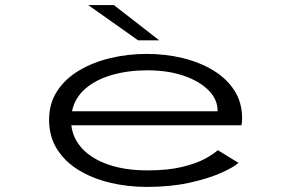

<svg xmlns="http://www.w3.org/2000/svg" viewBox="-20 -724 1140 755"><path d="M557 11Q481 11 411.8 -5.8Q342.5 -22.5 288.8 -55.5Q235 -88.5 204 -138Q173 -187.5 173 -253Q173 -317 204.5 -365.5Q236 -414 290.5 -446.5Q345 -479 413.8 -495.5Q482.5 -512 557 -512Q631.5 -512 699 -495.5Q766.5 -479 819 -447Q871.5 -415 901.8 -368Q932 -321 932 -259.5Q932 -242 929.5 -231.5H260.5Q266.5 -178.5 304.5 -138.5Q342.5 -98.5 407.8 -76.2Q473 -54 560 -54Q641 -54 697 -67.8Q753 -81.5 787 -100.2Q821 -119 836.5 -133.5L918 -83.5Q897.5 -65.5 847.8 -43.5Q798 -21.5 724.2 -5.2Q650.5 11 557 11ZM559 -447.5Q484.5 -447.5 421.2 -429.5Q358 -411.5 316.2 -375.8Q274.5 -340 263 -286.5H835.5V-289.5Q835.5 -333 800.2 -368.8Q765 -404.5 702.8 -426Q640.5 -447.5 559 -447.5ZM523 -565.5 327 -704H428L606 -565.5Z"/></svg>

Font: Trispace Expanded Light
Style: Regular
Weight: 300
Width: 7
Designer: Tyler Finck
Foundry: Etcetera Type Company
Version: Version 1.210; ttfautohint (v1.8.3)